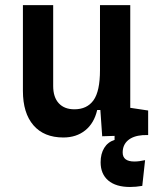

<svg xmlns="http://www.w3.org/2000/svg" viewBox="-20 -538 626 765"><path d="M232.4 9.8Q155.3 9.8 113.3 -38.8Q71.3 -87.4 71.3 -175.8V-517.6H191.9V-195.3Q191.9 -150.9 214.1 -126.7Q236.3 -102.5 276.4 -102.5Q326.7 -102.5 352.5 -138.4Q378.4 -174.3 378.4 -258.8V-517.6H499V-108.4L570.3 -97.7V0L548.3 0.5Q510.3 3.4 489.5 21.5Q468.8 39.6 468.8 69.8Q468.8 105.5 515.6 105.5Q533.7 105.5 558.1 100.1L546.9 202.6Q521.5 207 498 207Q441.9 207 411.4 181.2Q380.9 155.3 380.9 108.4Q380.9 74.7 395.3 51.3Q409.7 27.8 436.5 19.5V3.4L387.2 4.9L379.9 -99.6H367.2Q355 -46.9 319.6 -18.6Q284.2 9.8 232.4 9.8Z"/></svg>

Font: Caskaydia Cove SemiBold
Style: Regular
Weight: 600
Monospace: yes
Designer: Aaron Bell
Foundry: Saja Typeworks
Version: Version 4.300; ttfautohint (v1.8.3)